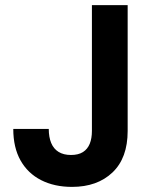

<svg xmlns="http://www.w3.org/2000/svg" viewBox="-20 -720 590 752"><path d="M262 12Q193 12 141 -14.5Q89 -41 60.5 -91.5Q32 -142 32 -215H171Q171 -183 180.5 -160Q190 -137 209.5 -125Q229 -113 258 -113Q287 -113 305 -124.5Q323 -136 331.5 -157Q340 -178 340 -207V-700H480V-207Q480 -101 420.5 -44.5Q361 12 262 12Z"/></svg>

Font: DM Sans 12pt ExtraBold
Style: Regular
Weight: 800
Version: Version 4.004;gftools[0.9.30]